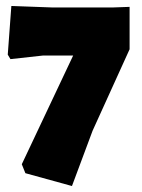

<svg xmlns="http://www.w3.org/2000/svg" viewBox="-20 -611 475 643"><path d="M155 -586 18 -591 6 -428 15 -413 124 -425H225L53 -61L65 -31L221 12L290 -173L414 -446V-588L358 -586Z"/></svg>

Font: Luna Sans Black
Style: Regular
Weight: 900
Designer: Juan Pablo del Peral
Foundry: Huerta Tipografica
Version: Version 2.001; ttfautohint (v1.5)